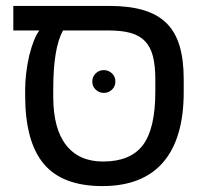

<svg xmlns="http://www.w3.org/2000/svg" viewBox="-20 -619 696 649"><path d="M65 -314Q65 -371 79 -432Q94 -491 113 -516H25V-599H349Q416 -599 464 -585Q512 -571 542.5 -541Q573 -511 587 -464Q601 -417 601 -351V-308Q601 -151 531.5 -70.5Q462 10 326 10Q191 10 128 -65Q65 -140 65 -297ZM193 -516Q160 -457 160 -318V-292Q160 -184 203.5 -128.5Q247 -73 328 -73Q421 -73 463 -128.5Q505 -184 505 -309V-352Q505 -397 497 -428.5Q489 -460 470.5 -479.5Q452 -499 422 -507.5Q392 -516 348 -516ZM292 -343Q292 -360 303.5 -371Q315 -382 331 -382Q347 -382 358.5 -371Q370 -360 370 -343Q370 -327 358.5 -316Q347 -305 331 -305Q315 -305 303.5 -316Q292 -327 292 -343Z"/></svg>

Font: Libra Sans
Style: Regular
Weight: 400
Foundry: Context Ltd
Version: Version 1.000; ttfautohint (v1.3)